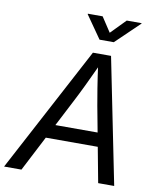

<svg xmlns="http://www.w3.org/2000/svg" viewBox="-124 -1018 901 1095"><g transform="rotate(10 327.0 -470.5)"><path d="M-24.4 0 361.8 -727.5H466.8L613.3 0H520.5L439 -434.1Q432.1 -471.7 422.4 -532Q412.6 -592.3 400.4 -684.1H420.9Q379.9 -595.2 350.8 -535.2Q321.8 -475.1 300.3 -434.1L76.2 0ZM144 -203.6 157.2 -283.7H525.4L512.2 -203.6ZM380.4 -941.4 436.5 -856 520 -941.4H606.4L605.5 -938.5L468.8 -807.1H386.2L294.4 -938.5L294.9 -941.4Z"/></g></svg>

Font: Inter 20pt
Style: Italic
Weight: 400
Italic angle: -9.3988°
Version: Version 4.001;git-66647c0bb